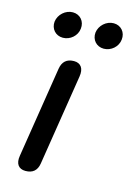

<svg xmlns="http://www.w3.org/2000/svg" viewBox="-109 -749 555 812"><g transform="rotate(15 168.0 -343.0)"><path d="M86 7C118 7 136 -9 141 -40L204 -438C210 -474 195 -495 165 -495C133 -495 115 -478 110 -447L47 -49C41 -13 56 7 86 7ZM93 -578C125 -578 154 -603 157 -635C161 -667 139 -693 107 -693C75 -693 46 -667 42 -635C39 -603 61 -578 93 -578ZM272 -578C304 -578 333 -603 336 -635C340 -667 318 -693 286 -693C254 -693 225 -667 221 -635C218 -603 240 -578 272 -578Z"/></g></svg>

Font: SN Pro Medium
Style: Italic
Weight: 400
Italic angle: -9°
Designer: Tobias Whetton
Foundry: Supernotes
Version: Version 1.001;Glyphs 3.2 (3249)